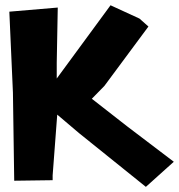

<svg xmlns="http://www.w3.org/2000/svg" viewBox="-20 -689 683 732"><path d="M15.6 -644.5 29.3 -335.9 34.2 0 180.7 -2V-20.5L198.2 -252L281.2 -181.6L536.1 23.4L642.6 -72.3L463.9 -208L330.1 -312.5L377.9 -361.3L545.9 -587.9L511.7 -618.2L401.4 -668.9L196.3 -389.6V-449.2L200.2 -660.2Z"/></svg>

Font: MaokenAssortedSans-Lite
Style: Lite
Weight: 400
Version: Version 1.400